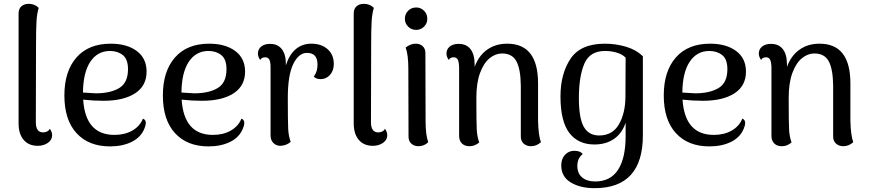

<svg xmlns="http://www.w3.org/2000/svg" viewBox="-20 -751 4533 1002"><path d="M77 -107V-681Q77 -705 91.5 -718Q106 -731 130 -731Q161 -731 182 -710Q173 -681 170.5 -640Q168 -599 168 -515L167 -113Q167 -60 205 -60Q216 -60 226 -65Q236 -70 240 -79Q252 -63 252 -45Q252 -21 230 -5.5Q208 10 177 10Q130 10 103.5 -21Q77 -52 77 -107Z M741 -109Q741 -98 734 -81Q716 -35 668 -11Q620 13 554 13Q443 13 379.5 -56Q316 -125 316 -253Q316 -379 379 -451Q442 -523 558 -523Q642 -523 693.5 -485Q745 -447 745 -377Q745 -303 685 -264Q625 -225 520 -225Q467 -225 414 -231Q426 -47 577 -47Q631 -47 670.5 -69.5Q710 -92 726 -132Q741 -126 741 -109ZM413 -268Q434 -266 480 -264Q556 -264 602 -291.5Q648 -319 648 -390Q648 -442 621 -463.5Q594 -485 554 -485Q489 -485 451.5 -429Q414 -373 413 -268Z M1255 -109Q1255 -98 1248 -81Q1230 -35 1182 -11Q1134 13 1068 13Q957 13 893.5 -56Q830 -125 830 -253Q830 -379 893 -451Q956 -523 1072 -523Q1156 -523 1207.5 -485Q1259 -447 1259 -377Q1259 -303 1199 -264Q1139 -225 1034 -225Q981 -225 928 -231Q940 -47 1091 -47Q1145 -47 1184.5 -69.5Q1224 -92 1240 -132Q1255 -126 1255 -109ZM927 -268Q948 -266 994 -264Q1070 -264 1116 -291.5Q1162 -319 1162 -390Q1162 -442 1135 -463.5Q1108 -485 1068 -485Q1003 -485 965.5 -429Q928 -373 927 -268Z M1722 -417Q1722 -382 1702 -360Q1682 -338 1654 -338Q1629 -338 1618 -351Q1629 -368 1633 -382Q1637 -396 1637 -415Q1637 -475 1582 -475Q1539 -475 1510.5 -417Q1482 -359 1482 -240Q1482 -117 1484 -78.5Q1486 -40 1497 -11Q1489 -3 1475.5 3Q1462 9 1444 10Q1422 10 1407 -4.5Q1392 -19 1392 -44V-401Q1392 -428 1385.5 -440Q1379 -452 1364 -452Q1345 -452 1338 -438Q1326 -455 1326 -471Q1326 -494 1343 -508Q1360 -522 1390 -522Q1430 -522 1451.5 -493.5Q1473 -465 1472 -410Q1489 -465 1523 -494Q1557 -523 1605 -523Q1657 -523 1689.5 -494.5Q1722 -466 1722 -417Z M1826 -107V-681Q1826 -705 1840.5 -718Q1855 -731 1879 -731Q1910 -731 1931 -710Q1922 -681 1919.5 -640Q1917 -599 1917 -515L1916 -113Q1916 -60 1954 -60Q1965 -60 1975 -65Q1985 -70 1989 -79Q2001 -63 2001 -45Q2001 -21 1979 -5.5Q1957 10 1926 10Q1879 10 1852.5 -21Q1826 -52 1826 -107Z M2093 -653Q2093 -678 2110 -695Q2127 -712 2152 -712Q2176 -712 2193 -695Q2210 -678 2210 -653Q2210 -629 2193 -612Q2176 -595 2152 -595Q2127 -595 2110 -612Q2093 -629 2093 -653ZM2215 -9Q2194 12 2163 12Q2141 12 2126.5 -1.5Q2112 -15 2112 -38L2111 -391Q2111 -466 2097 -503Q2123 -523 2149 -523Q2172 -523 2186 -510Q2200 -497 2200 -474L2201 -120Q2201 -46 2215 -9Z M2803 -9Q2780 12 2751 12Q2728 12 2713 -1.5Q2698 -15 2698 -38V-304Q2697 -390 2675 -431Q2653 -472 2600 -472Q2566 -472 2535.5 -447.5Q2505 -423 2485.5 -371Q2466 -319 2466 -240Q2466 -115 2468 -76Q2470 -37 2481 -8Q2473 0 2459.5 6Q2446 12 2429 12Q2405 12 2390.5 -2.5Q2376 -17 2376 -42V-401Q2375 -429 2368.5 -440.5Q2362 -452 2348 -452Q2329 -452 2322 -438Q2310 -455 2310 -471Q2310 -494 2327 -508Q2344 -522 2374 -522Q2414 -522 2435.5 -494.5Q2457 -467 2457 -414V-402Q2478 -460 2522 -491.5Q2566 -523 2627 -523Q2788 -523 2788 -316V-120Q2790 -43 2803 -9Z M2909 112Q2909 78 2928.5 57Q2948 36 2977 36Q3009 36 3021 53Q2993 75 2993 115Q2993 154 3018 175Q3043 196 3086 196Q3166 196 3205.5 135Q3245 74 3245 -41V-111Q3227 -56 3185 -26.5Q3143 3 3082 3Q2997 3 2951 -57.5Q2905 -118 2905 -248Q2905 -366 2957.5 -444.5Q3010 -523 3137 -523Q3194 -523 3247.5 -507Q3301 -491 3335 -457V-45Q3335 231 3083 231Q3008 231 2958.5 201Q2909 171 2909 112ZM3244 -248 3245 -450Q3229 -467 3200 -476Q3171 -485 3137 -485Q3058 -485 3029.5 -418.5Q3001 -352 3001 -239Q3001 -135 3026.5 -89.5Q3052 -44 3107 -44Q3177 -44 3210.5 -103Q3244 -162 3244 -248Z M3869 -109Q3869 -98 3862 -81Q3844 -35 3796 -11Q3748 13 3682 13Q3571 13 3507.5 -56Q3444 -125 3444 -253Q3444 -379 3507 -451Q3570 -523 3686 -523Q3770 -523 3821.5 -485Q3873 -447 3873 -377Q3873 -303 3813 -264Q3753 -225 3648 -225Q3595 -225 3542 -231Q3554 -47 3705 -47Q3759 -47 3798.5 -69.5Q3838 -92 3854 -132Q3869 -126 3869 -109ZM3541 -268Q3562 -266 3608 -264Q3684 -264 3730 -291.5Q3776 -319 3776 -390Q3776 -442 3749 -463.5Q3722 -485 3682 -485Q3617 -485 3579.5 -429Q3542 -373 3541 -268Z M4433 -9Q4410 12 4381 12Q4358 12 4343 -1.5Q4328 -15 4328 -38V-304Q4327 -390 4305 -431Q4283 -472 4230 -472Q4196 -472 4165.5 -447.5Q4135 -423 4115.5 -371Q4096 -319 4096 -240Q4096 -115 4098 -76Q4100 -37 4111 -8Q4103 0 4089.5 6Q4076 12 4059 12Q4035 12 4020.5 -2.5Q4006 -17 4006 -42V-401Q4005 -429 3998.5 -440.5Q3992 -452 3978 -452Q3959 -452 3952 -438Q3940 -455 3940 -471Q3940 -494 3957 -508Q3974 -522 4004 -522Q4044 -522 4065.5 -494.5Q4087 -467 4087 -414V-402Q4108 -460 4152 -491.5Q4196 -523 4257 -523Q4418 -523 4418 -316V-120Q4420 -43 4433 -9Z"/></svg>

Font: Arima Madurai Medium
Style: Regular
Weight: 500
Designer: Joana Correia and Natanael Gama
Foundry: NDISCOVER
Version: Version 1.020